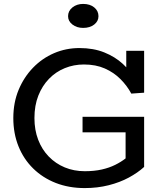

<svg xmlns="http://www.w3.org/2000/svg" viewBox="-20 -945 841 979"><path d="M412.2 14Q331.2 14 264.4 -12.1Q197.6 -38.3 149 -86.1Q100.3 -133.9 74.1 -199.4Q47.9 -264.8 47.9 -343Q47.9 -421.6 74.8 -486.6Q101.8 -551.5 148.3 -599.6Q194.8 -647.7 255.6 -673.9Q316.5 -700 384.9 -700Q456.5 -700 511.8 -677.7Q567.1 -655.4 606.2 -619.3Q645.3 -583.3 667.4 -541.1L623.8 -553.7V-686H714.9V-472.4L649.5 -467.7Q627.9 -507.9 594.4 -541.5Q561 -575.2 514.8 -595.7Q468.5 -616.2 408 -616.2Q356.2 -616.2 310.5 -597.6Q264.7 -579 230.1 -543.4Q195.4 -507.9 175.5 -457.5Q155.6 -407.1 155.6 -343Q155.6 -282.2 174.7 -232.4Q193.8 -182.5 228.7 -146.7Q263.5 -110.8 310.3 -91.4Q357 -72 412.2 -72Q460.5 -72 498.9 -80.7Q537.3 -89.4 567.4 -104.4Q597.6 -119.4 620.4 -137.3V-270.1H400.9V-349.5H714.9V-93.9Q682.7 -64.4 636.9 -39.6Q591.1 -14.9 534.1 -0.5Q477 14 412.2 14ZM403.8 -802.7Q371.9 -802.7 349.5 -819.8Q327.1 -836.8 327.1 -862.4Q327.1 -889.5 349.5 -907.3Q371.9 -925 403.8 -925Q438.8 -925 460.4 -907.3Q482.1 -889.5 482.1 -862.4Q482.1 -836.8 460.3 -819.8Q438.6 -802.7 403.8 -802.7Z"/></svg>

Font: BioRhyme ExtraBold
Style: Regular
Weight: 800
Designer: Aoife Mooney
Foundry: Aoife Mooney Type
Version: Version 1.600;gftools[0.9.33]